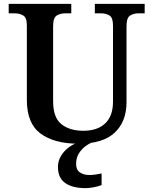

<svg xmlns="http://www.w3.org/2000/svg" viewBox="-20 -734 785 994"><path d="M387 10Q261 10 190 -42.5Q119 -95 119 -217V-602Q119 -643 100 -654Q81 -665 56 -665H25V-714H349V-665H318Q292 -665 273.5 -653.5Q255 -642 255 -598V-210Q255 -125 298 -91Q341 -57 411 -57Q485 -57 525 -95.5Q565 -134 565 -207V-602Q565 -643 546.5 -654Q528 -665 502 -665H471V-714H729V-665H697Q672 -665 653.5 -653.5Q635 -642 635 -598V-205Q635 -105 574 -47.5Q513 10 387 10ZM424 240Q355 240 317.5 213.5Q280 187 280 130Q280 99 296.5 72Q313 45 340 26Q367 7 398 0H467Q446 6 424.5 21.5Q403 37 388.5 60Q374 83 374 115Q374 145 393.5 158.5Q413 172 443 172Q457 172 472.5 170Q488 168 506 164V224Q490 231 465 235.5Q440 240 424 240Z"/></svg>

Font: Noto Serif Toto SemiBold
Style: Regular
Weight: 600
Designer: Monotype Design Team
Foundry: Monotype Imaging Inc.
Version: Version 2.001; ttfautohint (v1.8.4.7-5d5b)